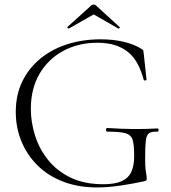

<svg xmlns="http://www.w3.org/2000/svg" viewBox="-20 -808 749 840"><path d="M405 12Q321 12 254.5 -14Q188 -40 142.5 -86Q97 -132 73 -191.5Q49 -251 49 -318Q49 -393 77.5 -451.5Q106 -510 156.5 -551.5Q207 -593 274.5 -614.5Q342 -636 420 -636Q476 -636 522 -625Q568 -614 599 -594Q606 -590 607 -587Q608 -584 609 -572L621 -460Q621 -457 616 -456Q611 -455 609 -458Q598 -499 581.5 -529.5Q565 -560 540.5 -580Q516 -600 483 -610.5Q450 -621 406 -621Q324 -621 258 -586Q192 -551 153.5 -486Q115 -421 115 -331Q115 -273 133.5 -214.5Q152 -156 190.5 -108Q229 -60 289 -31Q349 -2 432 -2Q482 -2 511.5 -15Q541 -28 554 -55Q567 -82 567 -125Q567 -173 560.5 -195.5Q554 -218 529.5 -225Q505 -232 450 -232Q444 -232 444 -240Q444 -248 449 -248Q511 -244 562 -243.5Q613 -243 669 -246Q674 -246 674 -239Q674 -232 669 -232Q644 -233 632.5 -225.5Q621 -218 618 -193Q615 -168 615 -115Q615 -82 617 -66Q619 -50 620.5 -42.5Q622 -35 622 -27Q622 -21 620 -19Q618 -17 611 -15Q561 -4 506.5 4Q452 12 405 12ZM275 -690 378 -783Q383 -788 390 -788Q397 -788 401 -783L503 -690Q506 -689 503 -685.5Q500 -682 498 -683L390 -745L281 -683Q280 -682 276.5 -685.5Q273 -689 275 -690Z"/></svg>

Font: Cormorant Garamond Light Light
Style: Regular
Weight: 300
Version: Version 4.001